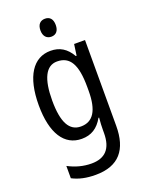

<svg xmlns="http://www.w3.org/2000/svg" viewBox="-178 -821 863 1144"><g transform="rotate(-20 254.0 -249.0)"><path d="M257 -738C227 -738 208 -719 208 -681C208 -644 228 -624 257 -624C287 -624 305 -644 305 -681C305 -719 287 -738 257 -738ZM222 -547C112 -547 46 -448 46 -266C46 -87 110 10 220 10C280 10 323 -17 355 -74H359C356 -48 355 -15 355 5V22C355 123 309 168 224 168C173 168 124 155 77 130V208C119 230 166 240 224 240C372 240 438 157 438 7V-537H369L359 -466H354C322 -522 279 -547 222 -547ZM237 -474C319 -474 355 -412 355 -269V-245C355 -121 317 -61 240 -61C167 -61 131 -126 131 -265C131 -401 166 -474 237 -474Z"/></g></svg>

Font: Noto Sans Khmer UI Condensed
Style: Regular
Weight: 400
Width: 3
Designer: Danh Hong and the Monotype Design Team
Foundry: Monotype Imaging Inc.
Version: Version 2.002